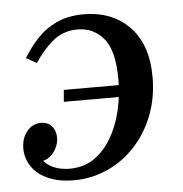

<svg xmlns="http://www.w3.org/2000/svg" viewBox="-42 -516 539 566"><g transform="rotate(-5 227.5 -232.5)"><path d="M226 -475Q267 -475 300.5 -462Q334 -449 359.5 -423.5Q385 -398 398.5 -360.5Q412 -323 412 -273Q412 -212 392 -160.5Q372 -109 336.5 -70.5Q301 -32 254 -11Q207 10 155 10Q111 10 79 -4Q47 -18 30.5 -42.5Q14 -67 14 -96Q14 -126 30.5 -146.5Q47 -167 72 -167Q93 -167 104.5 -153.5Q116 -140 116 -120Q116 -96 99.5 -75Q83 -54 57 -54Q36 -54 29 -67Q22 -80 22 -94L53 -102Q53 -78 65 -60.5Q77 -43 98 -34Q119 -25 145 -25Q187 -25 217.5 -46Q248 -67 269 -102.5Q290 -138 300.5 -183Q311 -228 311 -275Q311 -360 281 -396Q251 -432 204 -432Q161 -432 130.5 -406.5Q100 -381 76 -344L45 -361Q63 -391 87 -417Q111 -443 145 -459Q179 -475 226 -475ZM385 -223H145L148 -258H387Z"/></g></svg>

Font: Brygada 1918 Medium
Style: Italic
Weight: 500
Italic angle: -8°
Designer: Mateusz Machalski | Borys Kosmynka | Przemek Hoffer
Foundry: NIEPODLEGLA 2018
Version: Version 3.006